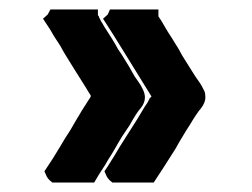

<svg xmlns="http://www.w3.org/2000/svg" viewBox="-20 -511 528 403"><path d="M97.7 -491.2H106.4H119.1H131.8H139.6H148.4H157.2H166H185.5V-478.5L187.5 -477.5V-475.6L192.4 -465.8Q195.3 -461.9 198.2 -456.1Q218.8 -424.8 227.5 -408.2Q236.3 -395.5 243.2 -383.8Q252 -370.1 257.3 -359.9Q262.7 -349.6 269.5 -340.8Q284.2 -320.3 284.2 -306.6Q284.2 -294.9 275.4 -284.2Q266.6 -274.4 252 -248Q244.1 -236.3 236.3 -224.6Q228.5 -211.9 221.7 -199.7Q214.8 -187.5 207 -175.8Q201.2 -165 194.8 -155.8Q188.5 -146.5 177.7 -127.9H166H164.1H162.1H149.4H136.7H127.9H120.1H108.4H97.7H89.8L84 -132.8Q80.1 -136.7 78.1 -140.6L73.2 -151.4Q91.8 -178.7 105.5 -202.1Q116.2 -220.7 127.9 -238.3Q136.7 -252.9 142.6 -263.7Q143.6 -264.6 151.4 -278.3Q162.1 -294.9 167 -302.7Q168.9 -304.7 170.9 -309.6Q164.1 -321.3 135.7 -366.2Q124 -384.8 118.7 -393.6Q113.3 -402.3 106.4 -415L91.8 -437.5Q86.9 -447.3 70.3 -471.7L80.1 -480.5L85.9 -491.2ZM223.6 -491.2H232.4H245.1H257.8H266.6H275.4H283.2H292H312.5V-476.6Q315.4 -472.7 318.4 -467.8Q321.3 -462.9 326.7 -453.6Q332 -444.3 339.8 -432.6Q339.8 -432.6 355.5 -407.2Q361.3 -395.5 369.1 -383.8Q377.9 -370.1 383.8 -360.4Q389.6 -350.6 396.5 -341.3Q403.3 -332 409.2 -319.3Q411.1 -314.5 411.1 -306.6Q411.1 -295.9 402.3 -284.2Q393.6 -274.4 377.9 -248Q370.1 -236.3 363.3 -224.6Q355.5 -211.9 348.6 -199.2Q340.8 -187.5 334 -176.3Q327.1 -165 302.7 -127.9H292H290H289.1H275.4H262.7H253.9H245.1H234.4H223.6H215.8L210 -132.8Q206.1 -136.7 204.1 -140.6L199.2 -151.4Q208 -164.1 210 -168Q220.7 -184.6 231.4 -203.1Q244.1 -222.7 268.6 -261.7L283.2 -286.1Q286.1 -290 289.1 -294.9L293.9 -303.7V-304.7Q296.9 -306.6 297.9 -308.6L261.7 -367.2Q256.8 -375 241.2 -400.4Q225.6 -425.8 218.8 -436.5Q211.9 -447.3 196.3 -471.7L206.1 -480.5L210.9 -491.2Z"/></svg>

Font: LeFont
Style: Default
Weight: 400
Designer: Leryon MEDIA
Version: Version 1.0